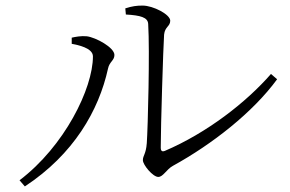

<svg xmlns="http://www.w3.org/2000/svg" viewBox="-20 -694 1040 688"><path d="M547 -60C565 -60 576 -87 600 -100C740 -177 886 -291 973 -410L951 -429C862 -327 722 -218 570 -153C562 -150 556 -152 556 -165C556 -241 565 -527 568 -570C571 -599 590 -599 590 -620C590 -642 529 -674 491 -674C470 -674 454 -672 429 -664L431 -642C483 -639 510 -632 511 -608C517 -512 510 -239 506 -181C503 -141 492 -137 492 -120C492 -103 528 -60 547 -60ZM50 -48 69 -26C244 -141 334 -298 367 -448C372 -473 390 -477 390 -497C390 -524 323 -560 291 -564C271 -566 250 -562 237 -559V-537C259 -533 313 -522 313 -492C313 -377 211 -170 50 -48Z"/></svg>

Font: Source Han Serif CN Light
Style: Regular
Weight: 300
Designer: Ryoko NISHIZUKA 西塚涼子 (kana & ideographs); Frank Grießhammer (Latin, Greek & Cyrillic); Wenlong ZHANG 张文龙 (bopomofo); San
Foundry: Adobe
Version: Version 2.003;hotconv 1.1.1;makeotfexe 2.6.0